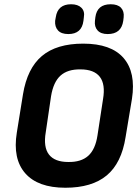

<svg xmlns="http://www.w3.org/2000/svg" viewBox="-20 -871 654 902"><path d="M287 11Q158 11 98.5 -57Q39 -125 59 -248L88 -428Q108 -550 177 -608Q246 -666 371 -666Q502 -666 560.5 -598.5Q619 -531 600 -407L570 -227Q551 -105 481.5 -47Q412 11 287 11ZM301 -110Q361 -109 394.5 -139Q428 -169 438 -235L464 -405Q476 -475 449 -510Q422 -545 358 -545Q298 -546 264.5 -516Q231 -486 220 -420L195 -250Q183 -180 210 -145Q237 -110 301 -110ZM486 -711Q454 -711 438.5 -728Q423 -745 426 -773L428 -790Q436 -851 500 -851Q533 -851 548.5 -834.5Q564 -818 561 -790L559 -773Q550 -711 486 -711ZM301 -711Q268 -711 252.5 -728Q237 -745 239 -773L242 -790Q251 -851 314 -851Q346 -851 362.5 -834.5Q379 -818 374 -790L372 -773Q364 -711 301 -711Z"/></svg>

Font: Sofia Sans Semi Condensed ExtraBold
Style: Italic
Weight: 800
Italic angle: -9°
Version: Version 4.100